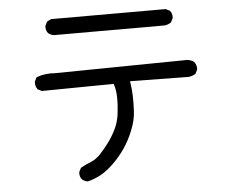

<svg xmlns="http://www.w3.org/2000/svg" viewBox="-54 -769 1107 903"><g transform="rotate(-5 500.0 -317.5)"><path d="M325.2 70.3Q309.6 68.4 297.9 58.6Q286.1 44.9 288.1 23.4L297.9 3.9Q321.3 -9.8 346.7 -19.5Q372.1 -29.3 394.5 -53.7Q417 -78.1 436.5 -105Q456.1 -131.8 471.7 -164.1Q487.3 -196.3 492.2 -237.3Q497.1 -278.3 496.1 -314.5Q495.1 -350.6 485.4 -376L146.5 -372.1L127 -381.8Q115.2 -397.5 117.2 -418.9L127 -438.5Q168 -454.1 214.8 -450.2L839.8 -458Q857.4 -456.1 871.1 -446.3Q884.8 -430.7 882.8 -409.2L873 -389.6Q857.4 -379.9 839.8 -377.9L563.5 -381.8Q569.3 -344.7 570.3 -312.5Q571.3 -280.3 569.3 -239.3Q567.4 -198.2 548.8 -151.9Q530.3 -105.5 505.4 -68.8Q480.5 -32.2 447.8 -0.5Q415 31.2 385.7 46.9Q356.4 62.5 325.2 70.3ZM226.6 -628.9Q210.9 -630.9 199.2 -640.6Q187.5 -654.3 189.5 -675.8L199.2 -695.3L218.8 -705.1H759.8L779.3 -695.3Q791 -681.6 789.1 -660.2L779.3 -640.6Q765.6 -630.9 749 -628.9Z"/></g></svg>

Font: JasonHandwriting2
Style: Regular
Weight: 400
Version: Version 1.05.10